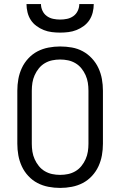

<svg xmlns="http://www.w3.org/2000/svg" viewBox="-20 -910 590 942"><path d="M275 12Q246 12 217.5 6.5Q189 1 164 -12Q139 -25 119 -46.5Q99 -68 87 -94Q75 -120 70 -148Q65 -176 65 -205V-465Q65 -494 70 -522Q75 -550 87 -576Q99 -602 119 -623.5Q139 -645 164 -658Q189 -671 217.5 -676.5Q246 -682 275 -682Q304 -682 332.5 -677Q361 -672 386 -658.5Q411 -645 431 -623.5Q451 -602 463 -576Q475 -550 480 -522Q485 -494 485 -465V-205Q485 -176 480 -148Q475 -120 463 -94Q451 -68 431 -46.5Q411 -25 386 -12Q361 1 332.5 6.5Q304 12 275 12ZM275 -52Q295 -52 314 -56Q333 -60 350 -70Q367 -80 379.5 -95.5Q392 -111 400 -129Q408 -147 411 -166Q414 -185 414 -205V-465Q414 -485 411 -504Q408 -523 400 -541Q392 -559 379.5 -574.5Q367 -590 350 -600Q333 -610 314 -614Q295 -618 275 -618Q255 -618 236 -614Q217 -610 200 -600Q183 -590 170.5 -574.5Q158 -559 150 -541Q142 -523 139 -504Q136 -485 136 -465V-205Q136 -185 139 -166Q142 -147 150 -129Q158 -111 170.5 -95.5Q183 -80 200 -70Q217 -60 236 -56Q255 -52 275 -52ZM275 -750Q255 -750 234.5 -752.5Q214 -755 195 -762.5Q176 -770 159 -782.5Q142 -795 131 -812Q120 -829 115 -849.5Q110 -870 110 -890H181Q181 -873 188.5 -857Q196 -841 210 -831Q224 -821 241 -817.5Q258 -814 275 -814Q292 -814 309 -817.5Q326 -821 340 -831Q354 -841 361.5 -857Q369 -873 369 -890H440Q440 -870 435 -849.5Q430 -829 419 -812Q408 -795 391 -782.5Q374 -770 355 -762.5Q336 -755 315.5 -752.5Q295 -750 275 -750Z"/></svg>

Font: Lode Term
Style: Regular
Weight: 400
Monospace: yes
Designer: Belleve Invis
Foundry: Belleve Invis
Version: Version 29.2.0